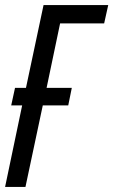

<svg xmlns="http://www.w3.org/2000/svg" viewBox="-20 -734 445 754"><path d="M80 0 148 -320H248L262 -389H163L216 -642H389L405 -714H151L82 -389H39L24 -320H67L0 0Z"/></svg>

Font: Noto Sans Display Condensed
Style: Italic
Weight: 400
Width: 3
Designer: Monotype Design team
Foundry: Monotype Imaging Inc.
Version: 1.000